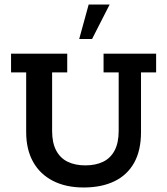

<svg xmlns="http://www.w3.org/2000/svg" viewBox="-20 -821 741 851"><path d="M351 10Q272 10 214.5 -19.5Q157 -49 126.5 -104Q96 -159 96 -236V-500H29V-583H278V-500H211V-241Q211 -188 229 -154Q247 -120 280 -104Q313 -88 358 -88Q404 -88 437 -104Q470 -120 488 -154Q506 -188 506 -241V-500H439V-583H672V-500H605V-236Q605 -154 574.5 -99.5Q544 -45 487 -17.5Q430 10 351 10ZM331 -648 373 -801H466L388 -648Z"/></svg>

Font: Rokkitt SemiBold SemiBold
Style: Regular
Weight: 600
Version: Version 3.103